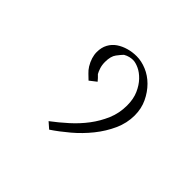

<svg xmlns="http://www.w3.org/2000/svg" viewBox="-83 -220 479 479"><g transform="rotate(45 157.0 20.0)"><path d="M117 148Q137 133 157 115Q177 97 192.5 76.5Q208 56 218 32.5Q228 9 228 -18Q228 -41 220.5 -58Q213 -75 202 -86.5Q191 -98 179 -103.5Q167 -109 158 -109Q153 -109 146.5 -107.5Q140 -106 133 -102Q128 -97 120 -86.5Q112 -76 112 -56Q112 -45 115 -36Q118 -27 121 -22Q121 -22 121 -22L122 -21Q123 -20 123 -20L124 -19Q124 -19 124 -19L125 -18Q125 -18 126 -17L127 -16Q127 -16 127 -16L128 -15Q128 -15 128 -15Q131 -12 134 -8L116 6Q110 0 103.5 -6Q97 -12 92 -20Q80 -40 80 -59Q80 -75 86.5 -87Q93 -99 104 -106.5Q115 -114 129 -118Q143 -122 158 -122Q175 -122 193 -114.5Q211 -107 225.5 -92.5Q240 -78 249.5 -58Q259 -38 259 -14Q259 13 247.5 38.5Q236 64 217.5 87Q199 110 176.5 129Q154 148 133 162Z"/></g></svg>

Font: UN Bangla Thin
Style: Regular
Weight: 100
Designer: Desinged by Rajon, Unicode developed by Rashed (IMGN)
Version: Version 2.000;March 19, 2023;FontCreator 14.0.0.2901 64-bit